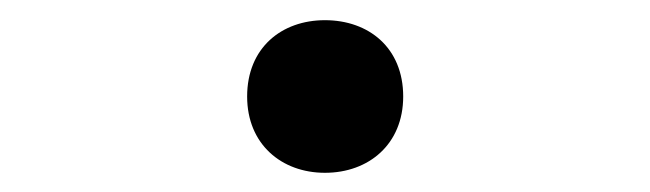

<svg xmlns="http://www.w3.org/2000/svg" viewBox="-20 -160 660 195"><path d="M310 15.5C354.5 15.5 389.5 -13.5 389.5 -62C389.5 -111.5 354.5 -139.5 310 -139.5C266 -139.5 231 -111.5 231 -62C231 -13.5 266 15.5 310 15.5Z"/></svg>

Font: Monaspace Argon ExtraLight
Style: Regular
Weight: 200
Designer: Riley Cran & the Lettermatic Team
Foundry: Lettermatic
Version: Version 1.000 (Monaspace Argon)